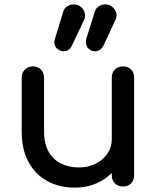

<svg xmlns="http://www.w3.org/2000/svg" viewBox="-20 -851 722 876"><path d="M320 5Q251 5 196.5 -24.5Q142 -54 110.5 -111Q79 -168 79 -251V-497Q79 -519 93.5 -533.5Q108 -548 130 -548Q152 -548 166.5 -533.5Q181 -519 181 -497V-251Q181 -195 202 -158.5Q223 -122 259 -104.5Q295 -87 340 -87Q383 -87 416.5 -104Q450 -121 470 -150Q490 -179 490 -215H553Q553 -153 522.5 -103Q492 -53 439.5 -24Q387 5 320 5ZM541 0Q519 0 504.5 -14.5Q490 -29 490 -51V-497Q490 -520 504.5 -534Q519 -548 541 -548Q564 -548 578 -534Q592 -520 592 -497V-51Q592 -29 578 -14.5Q564 0 541 0ZM413 -617Q399 -617 385.5 -628Q372 -639 372 -659Q372 -662 372.5 -666.5Q373 -671 374 -675L413 -799Q417 -813 430.5 -822Q444 -831 460 -831Q482 -831 497 -815.5Q512 -800 512 -780Q511 -776 510.5 -771Q510 -766 507 -761L452 -643Q438 -617 413 -617ZM270 -617Q256 -617 242 -628Q228 -639 228 -659Q228 -662 229 -666.5Q230 -671 231 -675L269 -799Q273 -813 286.5 -822Q300 -831 316 -831Q339 -831 353.5 -815.5Q368 -800 368 -780Q368 -770 364 -761L308 -643Q296 -617 270 -617Z"/></svg>

Font: Comfortaa
Style: Bold
Weight: 700
Designer: Johan Aakerlund
Foundry: Johan Aakerlund
Version: Version 3.104; ttfautohint (v1.8.1.43-b0c9)